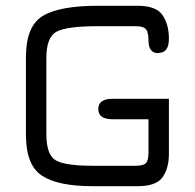

<svg xmlns="http://www.w3.org/2000/svg" viewBox="-20 -641 670 661"><path d="M491.2 -230.5H367.2Q318.4 -230.5 318.4 -265.6Q318.4 -300.8 367.2 -300.8H561.5V-112.3Q561.5 -61.5 539.6 -30.8Q517.6 0 454.1 0H298.8Q179.7 0 124.5 -36.1Q69.3 -72.3 69.3 -176.8V-444.3Q69.3 -550.8 127 -585.9Q184.6 -621.1 316.4 -621.1H454.1Q517.6 -621.1 539.6 -588.9Q561.5 -556.6 561.5 -507.8Q561.5 -459 526.4 -459L525.4 -458Q491.2 -458 491.2 -501Q491.2 -530.3 482.4 -540.5Q473.6 -550.8 447.3 -550.8H316.4Q209 -550.8 174.3 -531.7Q139.6 -512.7 139.6 -441.4V-179.7Q139.6 -108.4 171.4 -89.4Q203.1 -70.3 298.8 -70.3H447.3Q473.6 -70.3 482.4 -79.6Q491.2 -88.9 491.2 -117.2Z"/></svg>

Font: Jura
Style: DemiBold
Weight: 600
Version: Version 2.5